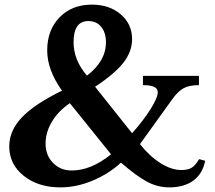

<svg xmlns="http://www.w3.org/2000/svg" viewBox="-20 -800 931 830"><path d="M356 -473Q438 -536 438 -617Q438 -659 417.5 -684Q397 -709 362 -709Q298 -709 298 -618Q298 -540 356 -473ZM460 -133 282 -354Q232 -320 204.5 -274Q177 -228 177 -179Q177 -129 209 -96Q241 -63 290 -63Q374 -63 460 -133ZM391 -425 551 -224Q600 -279 631 -328.5Q662 -378 662 -402Q662 -432 598 -432V-472H840V-432Q797 -432 772.5 -418Q748 -404 724 -370L585 -177Q626 -125 673.5 -95Q721 -65 764 -65Q792 -65 808 -74.5Q824 -84 841 -112L867 -105Q856 -49 816 -19.5Q776 10 712 10Q662 10 616.5 -14Q571 -38 503 -97Q451 -49 381 -19.5Q311 10 241 10Q145 10 82.5 -40Q20 -90 20 -167Q20 -235 74.5 -292.5Q129 -350 248 -408Q184 -498 184 -582Q184 -670 237.5 -725Q291 -780 377 -780Q453 -780 502 -738Q551 -696 551 -631Q551 -577 513.5 -529Q476 -481 391 -425Z"/></svg>

Font: Libre Baskerville
Style: Bold
Weight: 700
Designer: Pablo Impallari, Rodrigo Fuenzalida
Foundry: Pablo Impallari, Rodrigo Fuenzalida
Version: Version 1.000